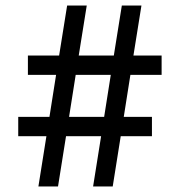

<svg xmlns="http://www.w3.org/2000/svg" viewBox="-20 -675 652 695"><path d="M421 -655H492L463 -474H565V-404H452L428 -252H530V-182H417L388 0H317L346 -182H219L190 0H119L148 -182H46V-252H159L183 -404H81V-474H194L223 -655H294L265 -474H392ZM357 -252 381 -404H254L230 -252Z"/></svg>

Font: Varela
Style: Regular
Weight: 400
Designer: Joe Prince
Foundry: Joe Prince
Version: Version 1.000